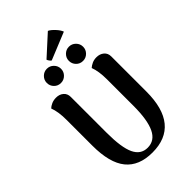

<svg xmlns="http://www.w3.org/2000/svg" viewBox="-312 -1176 1298 1298"><g transform="rotate(-45 336.5 -527.0)"><path d="M599 -307Q599 -147 533 -66.5Q467 14 337 14Q209 14 145.5 -64Q82 -142 82 -307V-555Q82 -631 63 -681Q74 -692 93.5 -701Q113 -710 138 -710Q170 -710 191 -692Q212 -674 212 -643V-300Q212 -159 242 -95.5Q272 -32 337 -32Q405 -32 437 -99Q469 -166 469 -300V-555Q469 -631 450 -681Q462 -692 481 -701Q500 -710 524 -710Q556 -710 577.5 -692Q599 -674 599 -643ZM164 -824Q164 -852 184 -872Q204 -892 232 -892Q260 -892 280 -872Q300 -852 300 -824Q300 -796 280 -776Q260 -756 232 -756Q203 -756 183.5 -776Q164 -796 164 -824ZM375 -824Q375 -852 395 -872Q415 -892 443 -892Q471 -892 491 -872Q511 -852 511 -824Q511 -796 491 -776Q471 -756 443 -756Q414 -756 394.5 -776Q375 -796 375 -824ZM295 -908Q289 -911 281.5 -922Q274 -933 274 -937L418 -1068Q436 -1060 459.5 -1035Q483 -1010 491 -988Z"/></g></svg>

Font: Arima Madurai Black
Style: Regular
Weight: 900
Designer: Joana Correia and Natanael Gama
Foundry: NDISCOVER
Version: Version 1.020